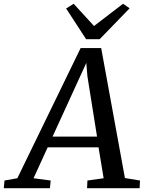

<svg xmlns="http://www.w3.org/2000/svg" viewBox="-86 -999 763 1019"><path d="M451 -744 577 -54 657 -41 655 0H376L378 -41L464 -53L437 -217H167L92 -53L183 -41L179 0H-66L-62 -41L6 -53L342 -744ZM193 -274H429L378 -594L372 -665ZM305 -979 413 -861 567 -979 602 -955 443 -791H371L265 -954Z"/></svg>

Font: Koeln Type Serif
Style: Italic
Weight: 400
Italic angle: -8°
Designer: Eben Sorkin
Foundry: Eben Sorkin
Version: Version 2.002